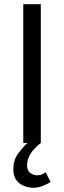

<svg xmlns="http://www.w3.org/2000/svg" viewBox="-20 -676 303 908"><path d="M139 212Q99 212 71 190Q43 168 43 125Q43 82 64.5 52Q86 22 110 0H90V-656H173V0Q142 24 125 50Q108 76 108 107Q108 130 123 141.5Q138 153 155 153Q177 153 196 139L219 184Q204 195 181.5 203.5Q159 212 139 212Z"/></svg>

Font: Giro Regular
Style: Regular
Weight: 400
Designer: Paul D. Hunt
Foundry: Adobe Systems Incorporated
Version: Version 1.000;PS 1.0;hotconv 1.0.88;makeotf.lib2.5.647800